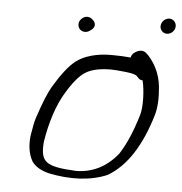

<svg xmlns="http://www.w3.org/2000/svg" viewBox="-48 -671 689 727"><g transform="rotate(5 296.5 -308.0)"><path d="M195.7 -307.5C220.9 -350.1 244.3 -378.7 267.3 -393C288.8 -406.3 320.1 -414 364.1 -414C374 -414 394.1 -412.5 422.2 -409.4C449.6 -406.3 459.8 -401.2 461.9 -398.7L462.2 -398.4L468.2 -392.3C473.7 -386.4 477.2 -383.9 486 -383.5C495.3 -348.4 497.8 -282.4 488 -251.3C468.6 -186.9 447 -137.1 422.3 -99.4C378.6 -45.1 324.6 -20.3 264.6 -20C148.3 -26 127.7 -40.9 133.8 -119C146.1 -195.7 167 -259.2 195.7 -307.5ZM359 -469C306.1 -469 257.6 -456.1 226.1 -431.5C201.2 -412 174.8 -377.6 145.8 -329C131.3 -304.7 115.1 -264.3 95.9 -206.4C91.5 -193.4 87 -170.2 81.4 -135.4L81.4 -135L81.4 -134.6C78 -97.9 83.2 -66.5 97.8 -41.3L98 -40.9L98.3 -40.5C111.1 -22.3 132.9 -9.9 161.6 -2.4C244 15 322.5 11.7 385.7 -15.5C457 -57.3 508.5 -138.5 543.5 -255.6C552.2 -284.6 554.1 -320.3 550.1 -363.2C547.7 -389.1 540.9 -413.2 529.6 -435.4C521.7 -451 511.6 -465.7 499.4 -479.3L499 -479.8L490.4 -487.7C477.9 -499.7 459.5 -495.4 445.5 -484.7C439 -479.7 434.4 -473.7 433.6 -465.7C412.5 -467.8 387.1 -469 359 -469ZM582.2 -575.3C593.8 -585.5 597.3 -603 587.1 -615.7C576.9 -628.4 559.3 -627.8 547.6 -617.8C535.7 -607.7 531.3 -589.5 542.1 -576.7C552.6 -564.2 570.4 -564.9 582.2 -575.3ZM232.4 -556C240.1 -547.4 256.7 -542.1 273.3 -555.2C294.7 -568.8 288.8 -587.2 277.2 -596.2C268.9 -604.9 252.2 -610.2 237 -597.1C221 -583.3 224.5 -564.9 232.4 -556Z"/></g></svg>

Font: MewTooHand
Style: BdWideIta
Weight: 400
Designer: Mew Too, Robert Jablonski
Version: Version 0.77